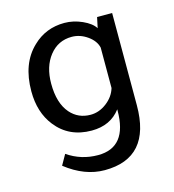

<svg xmlns="http://www.w3.org/2000/svg" viewBox="-100 -550 749 826"><g transform="rotate(-15 274.5 -137.5)"><path d="M385 -43V-48Q340 12 256 12Q155 12 97 -62Q48 -124 48 -218Q48 -342 120 -410Q178 -466 261 -466Q301 -466 340 -448.5Q379 -431 394 -407L404 -454H471V-43Q471 191 266 191Q177 191 93 125L119 79Q180 121 255 121Q385 121 385 -43ZM385 -143V-323Q378 -354 345.5 -377Q313 -400 276 -400Q215 -400 177 -352Q139 -304 139 -228Q139 -141 179 -95Q214 -55 269 -55Q307 -55 340.5 -80.5Q374 -106 385 -143Z"/></g></svg>

Font: TajawalTap Med
Style: Regular
Weight: 500
Designer: Boutros Fonts
Foundry: Created by Boutros International 2017
Version: Version 2.700